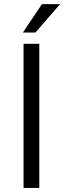

<svg xmlns="http://www.w3.org/2000/svg" viewBox="-20 -927 316 947"><path d="M96.2 -710.9V0H173.8V-710.9ZM154.8 -766.6 276.4 -906.7H187L92.8 -766.6Z"/></svg>

Font: Vazirmatn Light
Style: Regular
Weight: 300
Designer: Saber Rastikerdar
Foundry: Saber Rastikerdar
Version: Version 33.003